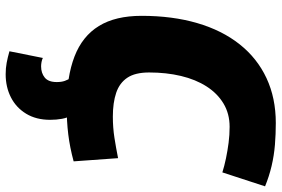

<svg xmlns="http://www.w3.org/2000/svg" viewBox="-174 -576 970 661"><g transform="rotate(90 310.5 -245.0)"><path d="M346 10Q244 10 174 -17Q104 -44 69 -101Q34 -158 34 -248Q34 -354 59 -439.5Q84 -525 132 -585.5Q180 -646 248.5 -678Q317 -710 403 -710Q441 -710 478 -707Q515 -704 551 -695.5Q587 -687 621 -673L573 -526Q551 -533 524.5 -538.5Q498 -544 471 -547.5Q444 -551 416 -551Q371 -551 336 -530Q301 -509 277 -471.5Q253 -434 241 -383.5Q229 -333 229 -274Q229 -226 247 -199Q265 -172 299 -160.5Q333 -149 381 -149Q419 -149 454 -154.5Q489 -160 524 -167L535 -14Q487 -1 442 4.5Q397 10 346 10ZM156 207 179 92Q185 95 193 96.5Q201 98 208 98Q231 98 246.5 85.5Q262 73 262 44Q262 28 258 16.5Q254 5 246 -7L376 -8Q385 7 388.5 26Q392 45 392 67Q392 115 371 149.5Q350 184 314.5 202Q279 220 235 220Q214 220 195.5 216.5Q177 213 156 207Z"/></g></svg>

Font: Georama ExtraCondensed Thin ExtraBold
Style: Italic
Weight: 800
Italic angle: -9°
Version: Version 1.001